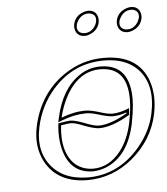

<svg xmlns="http://www.w3.org/2000/svg" viewBox="-48 -662 622 716"><g transform="rotate(-5 263.0 -304.5)"><path d="M411.6 -573.2Q418 -603.5 449.2 -615.2Q458.5 -619.1 467.8 -619.1Q496.1 -619.1 503.4 -592.8Q505.9 -582.5 503.9 -573.2Q497.6 -543 466.8 -530.8Q457.5 -526.9 448.2 -526.9Q419.9 -526.9 412.1 -553.2Q409.7 -563.5 411.6 -573.2ZM252 -573.2Q258.3 -603.5 289.1 -615.2Q298.3 -619.1 307.6 -619.1Q335.9 -619.1 343.3 -592.8Q345.7 -582.5 343.8 -573.2Q337.4 -543 306.6 -530.8Q297.4 -526.9 288.1 -526.9Q259.8 -526.9 252.4 -553.2Q250 -563.5 252 -573.2ZM79.6 -205.1Q105.5 -326.7 201.2 -392.6Q269.5 -439 350.1 -439Q480 -439 515.1 -336.9Q533.7 -281.7 519.5 -213.9Q499.5 -119.1 421.4 -53.2Q346.2 9.3 252.9 9.8Q141.1 9.8 95.7 -71.8Q64 -130.9 79.6 -205.1ZM426.8 -219.2Q359.9 -179.2 312 -179.2Q291 -179.2 244.6 -197.8Q221.2 -207 206.1 -207Q197.8 -207 170.4 -202.1Q159.7 -106.4 204.1 -59.6Q231.9 -31.7 275.4 -30.8Q336.4 -30.8 380.4 -87.4Q410.6 -127 423.8 -187Q467.3 -397 334.5 -397.9Q250.5 -397.9 201.7 -304.2Q184.1 -270 174.8 -230.5Q221.2 -249 266.1 -249Q286.6 -249 330.6 -234.9Q350.6 -229 366.7 -229Q394 -229.5 428.7 -244.1ZM421.4 -570.8Q416 -546.4 437.5 -538.6Q442.9 -537.1 448.2 -537.1Q474.1 -537.1 488.8 -562.5Q492.2 -569.3 494.1 -575.2Q499.5 -599.6 478 -607.4Q472.7 -608.9 467.8 -608.9Q441.9 -608.9 426.8 -583.5Q422.9 -576.7 421.4 -570.8ZM261.7 -570.8Q256.3 -546.4 277.3 -538.6Q282.7 -537.1 288.1 -537.1Q314 -537.1 329.1 -562.5Q332.5 -569.3 334 -575.2Q339.4 -599.6 318.4 -607.4Q313 -608.9 307.6 -608.9Q281.7 -608.9 266.6 -583.5Q263.2 -576.7 261.7 -570.8ZM89.4 -203.1Q69.3 -108.4 124.5 -48.8Q156.7 -15.1 206.1 -4.9Q228.5 -0.5 252.9 0Q368.2 0 448.2 -94.2Q495.6 -150.4 509.8 -216.3Q532.2 -321.8 478 -381.3Q447.8 -413.6 399.4 -424.3Q376 -429.2 350.1 -429.2Q235.8 -429.2 157.7 -340.8Q106.4 -282.2 89.4 -203.1ZM417 -225.1 417.5 -229Q388.7 -219.2 366.7 -219.2Q347.7 -219.2 305.7 -232.4Q284.2 -238.8 266.1 -238.8Q223.6 -238.3 178.7 -221.2L161.1 -214.4L165 -232.4Q188 -336.9 255.4 -383.3Q291.5 -408.2 334.5 -408.2Q432.1 -408.2 443.4 -305.2Q444.8 -292 444.8 -278.8Q444.8 -253.4 440.4 -224.6Q437.5 -205.1 433.6 -185.1Q408.2 -65.4 322.8 -30.8Q298.3 -21.5 275.4 -21Q189.5 -21 165.5 -113.8Q158.7 -141.6 158.7 -172.4Q158.7 -188 160.2 -203.1L161.1 -210.4L168.5 -211.9Q197.8 -216.8 206.1 -216.8Q225.1 -216.8 269 -199.2Q294.4 -189.5 312 -189Q354.5 -189.5 417 -225.1Z"/></g></svg>

Font: Linux Biolinum Outline O
Style: Italic
Weight: 400
Italic angle: -12°
Designer: Philipp H. Poll
Foundry: Philipp H. Poll
Version: Version 0.6.2